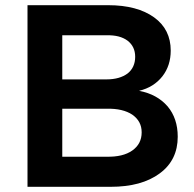

<svg xmlns="http://www.w3.org/2000/svg" viewBox="-20 -720 749 740"><path d="M574 -653C531 -684 472 -700 397 -700H86V0H406C486 0 549 -17 596 -52C642 -86 665 -133 665 -193C665 -240 652 -279 626 -310C599 -341 563 -361 516 -370C554 -379 584 -398 606 -426C627 -453 638 -486 638 -525C638 -579 617 -622 574 -653ZM472 -437C452 -422 425 -414 390 -414H220V-584H390C425 -585 452 -578 472 -563C491 -548 501 -528 501 -501C501 -474 491 -452 472 -437ZM490 -140C466 -123 433 -115 390 -116H220V-301H390C433 -302 466 -294 490 -278C514 -261 526 -239 526 -210C526 -180 514 -157 490 -140Z"/></svg>

Font: Argentum Sans Medium
Style: Regular
Weight: 500
Designer: Julieta Ulanovsky
Foundry: Julieta Ulanovsky
Version: Version 5.001;January 29, 2019;FontCreator 11.5.0.2425 64-bi